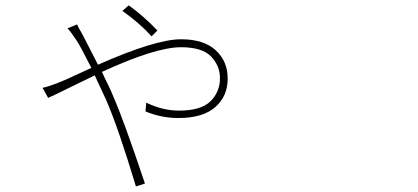

<svg xmlns="http://www.w3.org/2000/svg" viewBox="-20 -627 1540 707"><path d="M559.6 -514.6 538.1 -493.2Q494.1 -542 430.7 -586.9L454.1 -607.4Q512.7 -564.5 559.6 -514.6ZM228.5 -522.5 263.7 -537.1Q268.6 -525.4 283.2 -501Q286.1 -496.1 340.8 -388.7Q552.7 -482.4 646.5 -482.4Q730.5 -482.4 774.4 -441.9Q818.4 -401.4 818.4 -337.9Q818.4 -272.5 772.5 -232.4Q726.6 -192.4 636.7 -192.4Q574.2 -192.4 515.6 -216.8L518.6 -249Q579.1 -219.7 638.7 -219.7Q720.7 -219.7 755.4 -254.4Q790 -289.1 790 -338.9Q790 -384.8 757.3 -418.9Q724.6 -453.1 646.5 -453.1Q552.7 -453.1 355.5 -362.3Q361.3 -348.6 376 -318.8Q390.6 -289.1 396.5 -273.4Q434.6 -187.5 513.7 48.8L480.5 59.6Q415 -158.2 370.1 -260.7Q365.2 -272.5 350.6 -302.7Q335.9 -333 329.1 -349.6Q295.9 -334 236.8 -304.7Q177.7 -275.4 157.2 -266.6L136.7 -303.7Q157.2 -307.6 189.5 -320.3Q213.9 -329.1 316.4 -377Q277.3 -455.1 261.7 -478.5Q238.3 -513.7 228.5 -522.5Z"/></svg>

Font: Bpmf Zihi Sans ExtraLight
Style: ExtraLight
Weight: 250
Foundry: But Ko
Version: Version 1.320